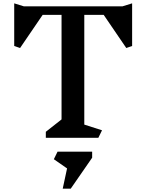

<svg xmlns="http://www.w3.org/2000/svg" viewBox="-20 -824 875 1148"><path d="M770 -549 735 -537 600 -735H484V-79L590 -45L568 0H254V-36L348 -110V-735H235L100 -537L65 -549V-804L123 -786H712L770 -804ZM531 119 403 304H355L381 183L302 128L324 83H531Z"/></svg>

Font: InknutAntiqua
Style: Medium
Weight: 500
Designer: Claus Eggers Srensen
Foundry: Claus Eggers Srensen
Version: Version 1.000; ttfautohint (v1.2) -l 7 -r 28 -G 50 -x 13 -D 